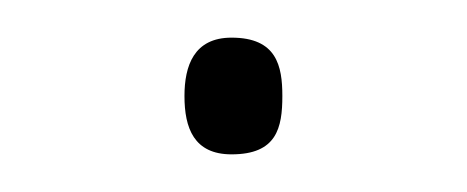

<svg xmlns="http://www.w3.org/2000/svg" viewBox="-20 -74 248 102"><path d="M78 -23C78 -6 83 8 103 8C127 8 130 -6 130 -23C130 -39 127 -54 103 -54C83 -54 78 -39 78 -23Z"/></svg>

Font: Noto Sans Gurmukhi Thin
Style: Regular
Weight: 100
Designer: Jelle Bosma - Monotype Design Team
Foundry: Monotype Imaging Inc.
Version: Version 2.004